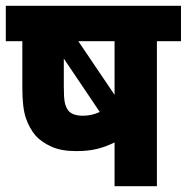

<svg xmlns="http://www.w3.org/2000/svg" viewBox="-20 -642 644 662"><path d="M604 -622V-500H521V0H375V-151Q345 -136 314.5 -128.5Q284 -121 243 -121Q191 -121 157 -136.5Q123 -152 103 -174Q81 -200 69 -235.5Q57 -271 57 -340V-500H0V-622ZM375 -500H250L375 -315ZM217 -259Q232 -243 266 -243Q297 -243 324 -256L200 -440V-343Q200 -305 203.5 -288Q207 -271 217 -259Z"/></svg>

Font: Noto Sans Devanagari UI SemiCondensed ExtraBold
Style: Regular
Weight: 800
Width: 4
Designer: Jelle Bosma - Monotype Design Team
Foundry: Monotype Imaging Inc.
Version: Version 2.004; ttfautohint (v1.8.4.7-5d5b)